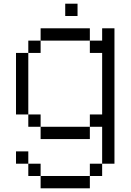

<svg xmlns="http://www.w3.org/2000/svg" viewBox="-20 -820 707 1040"><path d="M600 66.7H533.3V-133.3H466.7V-200H533.3V-533.3H466.7V-600H533.3V-666.7H600ZM133.3 -133.3V-200H200V-133.3ZM133.3 0V66.7H66.7V0ZM133.3 66.7H200V133.3H133.3ZM133.3 -200H66.7V-533.3H133.3ZM133.3 -533.3V-600H200V-533.3ZM400 -800V-733.3H333.3V-800ZM533.3 66.7V133.3H466.7V66.7ZM200 -133.3H466.7V-66.7H200ZM200 133.3H466.7V200H200ZM200 -600V-666.7H466.7V-600Z"/></svg>

Font: Galmuri14 Regular
Style: Regular
Weight: 400
Designer: Lee Minseo (quiple)
Version: Version 2.399;hotconv 1.1.1;makeotfexe 2.6.0 DEVELOPMENT